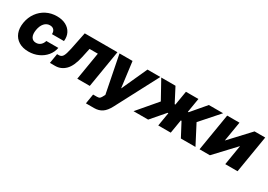

<svg xmlns="http://www.w3.org/2000/svg" viewBox="6 -1312 3216 2302"><g transform="rotate(30 1614.0 -161.5)"><path d="M248.5 11.7Q168.5 11.7 113.5 -22.2Q58.6 -56.2 35.2 -116.7Q11.7 -177.2 24.9 -257.8Q38.6 -337.9 82.3 -398.7Q126 -459.5 191.9 -493.4Q257.8 -527.3 337.9 -527.3Q410.2 -527.3 461.9 -499.8Q513.7 -472.2 538.8 -423.6Q564 -375 556.6 -311H390.6Q392.6 -347.7 373.5 -369.4Q354.5 -391.1 318.4 -391.1Q272.9 -391.1 241.5 -355.5Q210 -319.8 199.7 -257.8Q189.5 -195.8 209.2 -160.2Q229 -124.5 274.4 -124.5Q311 -124.5 336.7 -146.5Q362.3 -168.5 373 -206.1H539.1Q527.3 -142.6 486.3 -93.5Q445.3 -44.4 383.8 -16.4Q322.3 11.7 248.5 11.7Z M541.5 0 563.5 -133.8H587.9Q623.5 -133.8 641.8 -163.6Q660.2 -193.4 677.2 -274.9L726.1 -515.6H1178.7L1093.3 0H920.4L983.9 -382.8H869.1L841.3 -252.9Q812 -117.2 752.9 -58.6Q693.8 0 614.3 0Z M1271 204.1H1157.7L1179.7 69.8H1233.9Q1261.2 69.8 1273.7 57.6Q1286.1 45.4 1298.8 19L1309.1 0L1207 -515.6H1387.7L1433.1 -164.1H1435.1L1594.7 -515.6H1772.5L1463.9 71.3Q1426.8 142.1 1381.3 173.1Q1335.9 204.1 1271 204.1Z M1699.2 0 1924.3 -264.2 1785.2 -515.6H1982.4L2084.5 -319.3H2094.2L2127 -515.6H2299.8L2267.1 -319.3H2277.3L2444.3 -515.6H2641.6L2419.4 -264.2L2556.6 0H2354.5L2255.4 -187.5H2245.6L2214.4 0H2041.5L2072.8 -187.5H2063L1901.4 0Z M3139.2 0H2969.2L3014.6 -275.4H3014.2L2756.3 0H2612.8L2698.2 -515.6H2868.2L2822.8 -242.7H2823.2L3077.1 -515.6H3224.6Z"/></g></svg>

Font: Inter Display Extra Bold
Style: Italic
Weight: 800
Italic angle: -9.39999°
Designer: Rasmus Andersson
Foundry: rsms
Version: Version 4.000;git-4fc901f